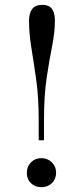

<svg xmlns="http://www.w3.org/2000/svg" viewBox="-20 -764 343 794"><path d="M140 -184V-271Q140 -360 130 -432Q120 -504 110 -564.5Q100 -625 100 -679Q100 -709 113 -726.5Q126 -744 156 -744Q207 -744 207 -680Q207 -630 195.5 -573Q184 -516 173 -442.5Q162 -369 162 -270V-184ZM151 10Q125 10 108 -6.5Q91 -23 91 -49Q91 -75 108 -92.5Q125 -110 151 -110Q177 -110 194.5 -92.5Q212 -75 212 -50Q212 -24 195 -7Q178 10 151 10Z"/></svg>

Font: Literata 72pt Light
Style: Regular
Weight: 300
Designer: Latin by Veronika Burian and Jose Scaglione. Greek by Irene Vlachou. Cyrillic by Vera Evstafieva.
Foundry: TypeTogether
Version: Version 3.002